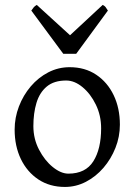

<svg xmlns="http://www.w3.org/2000/svg" viewBox="-20 -740 543 775"><path d="M242.2 14.6Q180.7 14.6 135 -15.6Q89.4 -45.9 64.2 -98.1Q39.1 -150.4 39.1 -216.8Q39.1 -265.1 56.4 -310.3Q73.7 -355.5 104.2 -391.4Q134.8 -427.2 175 -448Q215.3 -468.8 261.2 -468.8Q322.8 -468.8 368.2 -438.5Q413.6 -408.2 438.7 -356Q463.9 -303.7 463.9 -236.8Q463.9 -188 446 -143.1Q428.2 -98.1 397.5 -62.5Q366.7 -26.9 326.7 -6.1Q286.6 14.6 242.2 14.6ZM255.9 -39.1Q325.2 -39.1 356.7 -88.9Q388.2 -138.7 388.2 -222.2Q388.2 -273.9 366.9 -317.6Q345.7 -361.3 313.2 -388.2Q280.8 -415 247.1 -415Q197.8 -415 168.7 -390.6Q139.6 -366.2 127.2 -324.7Q114.7 -283.2 114.7 -231Q114.7 -179.7 137.5 -136Q160.2 -92.3 193.1 -65.7Q226.1 -39.1 255.9 -39.1ZM235.4 -522.9 106.4 -697.3Q113.3 -707 116.9 -711.4Q120.6 -715.8 128.4 -720.2L262.7 -597.7L394.5 -720.2Q402.8 -715.8 406.2 -711.4Q409.7 -707 415.5 -697.3L287.6 -522.9Z"/></svg>

Font: David Libre
Style: Regular
Weight: 400
Designer: Ismar David, J. Victor Gaultney, Annie Olsen and Meir Sadan
Foundry: Monotype Imaging Inc. & SIL International
Version: Version 1.100; ttfautohint (v1.8.4.7-5d5b)